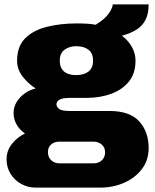

<svg xmlns="http://www.w3.org/2000/svg" viewBox="-20 -647 706 877"><path d="M143 210Q107 210 76.5 193Q46 176 28 146.5Q10 117 10 81Q10 40 35.5 9Q61 -22 94 -37Q70 -54 56 -78Q42 -102 42 -130Q42 -170 71.5 -201.5Q101 -233 143 -243Q107 -266 82.5 -298.5Q58 -331 58 -369Q58 -435 95 -472Q132 -509 194 -524.5Q256 -540 330 -540Q360 -540 380.5 -538.5Q401 -537 417 -534Q461 -561 478 -587Q495 -613 495 -627H659Q659 -584 644.5 -556Q630 -528 602.5 -511Q575 -494 537 -484Q566 -462 582.5 -432.5Q599 -403 599 -370Q599 -311 568 -273.5Q537 -236 486.5 -218Q436 -200 377 -200H301Q267 -200 252.5 -192Q238 -184 238 -171Q238 -158 250.5 -149Q263 -140 301 -140H481Q573 -140 616 -92.5Q659 -45 659 29Q659 85 628 125.5Q597 166 546.5 188Q496 210 437 210ZM251 99H407Q422 99 434 93Q446 87 453 75.5Q460 64 460 49Q460 26 444.5 13Q429 0 407 0H251Q229 0 214 12.5Q199 25 199 48Q199 71 214 85Q229 99 251 99ZM328 -304Q363 -304 384 -320Q405 -336 405 -370Q405 -404 384 -420Q363 -436 328 -436Q297 -436 275 -420Q253 -404 253 -370Q253 -348 262 -333Q271 -318 288 -311Q305 -304 328 -304Z"/></svg>

Font: Archivo SemiBold Black
Style: Regular
Weight: 900
Version: Version 2.001